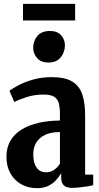

<svg xmlns="http://www.w3.org/2000/svg" viewBox="-20 -967 515 998"><path d="M171.5 11Q127 11 91.2 -8.8Q55.5 -28.5 34.5 -65.2Q13.5 -102 13.5 -152Q13.5 -201 34.8 -236.5Q56 -272 94 -294.8Q132 -317.5 182.2 -328.8Q232.5 -340 291.5 -340.5V-373.5Q291.5 -408 285.5 -430.5Q279.5 -453 261.2 -464.2Q243 -475.5 206 -475.5Q158.5 -475.5 117.2 -462Q76 -448.5 54.5 -436.5L29 -495.5Q45.5 -507.5 77 -524.2Q108.5 -541 152.2 -553.5Q196 -566 249.5 -566Q319 -566 356.5 -542.5Q394 -519 408.2 -474.8Q422.5 -430.5 422.5 -367V-59.5H464.5V-4.5Q454.5 -1.5 434.8 1.8Q415 5 393 7.2Q371 9.5 352.5 9.5Q325.5 9.5 311.8 -3.5Q298 -16.5 298 -44V-66.5Q287.5 -49 271.2 -30.8Q255 -12.5 230.8 -0.8Q206.5 11 171.5 11ZM218 -71.5Q244 -71.5 261.5 -84.2Q279 -97 291.5 -115.5V-280.5Q244.5 -280.5 214 -265.8Q183.5 -251 168.2 -225.5Q153 -200 153 -167Q153 -132.5 161.8 -111.5Q170.5 -90.5 185.2 -81Q200 -71.5 218 -71.5ZM230.5 -642Q192.5 -642 172.5 -665.5Q152.5 -689 152.5 -718.5Q152.5 -754 174.2 -780Q196 -806 239 -806H240Q278 -806 297.8 -783.5Q317.5 -761 317.5 -731.5Q317.5 -696 295.8 -669Q274 -642 231.5 -642ZM370.5 -947V-860.5H99.5V-947Z"/></svg>

Font: Merriweather 24pt SemiCondensed
Style: Bold
Weight: 700
Width: 4
Designer: Eben Sorkin
Foundry: Eben Sorkin
Version: Version 2.100